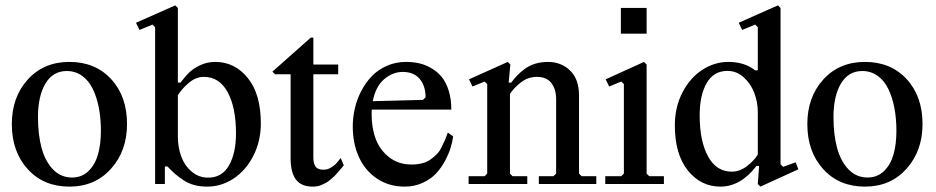

<svg xmlns="http://www.w3.org/2000/svg" viewBox="-20 -691 3513 721"><path d="M24.4 -225.1Q24.4 -326.2 84.2 -392.3Q144 -458.5 240.7 -458.5Q337.9 -458.5 397.5 -393.8Q457 -329.1 457 -225.1Q457 -124.5 397 -57.4Q336.9 9.8 240.7 9.8Q143.6 9.8 84 -55.9Q24.4 -121.6 24.4 -225.1ZM122.6 -251Q122.6 -185.5 136.2 -135.3Q149.9 -85 179.2 -54.7Q208.5 -24.4 250.5 -24.4Q287.6 -24.4 312.5 -48.8Q337.4 -73.2 348.1 -111.6Q358.9 -149.9 358.9 -199.7Q358.9 -246.1 351.3 -285.6Q343.8 -325.2 328.6 -356.7Q313.5 -388.2 288.3 -406.2Q263.2 -424.3 230.5 -424.3Q178.7 -424.3 150.6 -377.2Q122.6 -330.1 122.6 -251Z M608.9 -65.9H599.1V0H562.5V-588.9L552.7 -598.6L503.9 -578.6L490.7 -605.5L638.2 -670.9L647.9 -661.1V-380.9H657.7Q676.3 -405.3 692.4 -420.4Q708.5 -435.5 733.6 -447Q758.8 -458.5 788.6 -458.5Q861.8 -458.5 910.6 -397.9Q959.5 -337.4 959.5 -228Q959.5 -160.2 930.9 -105Q902.3 -49.8 856.4 -20Q810.5 9.8 758.3 9.8Q731.9 9.8 709.7 3.9Q687.5 -2 668.7 -14.6Q649.9 -27.3 637.9 -37.6Q626 -47.9 608.9 -65.9ZM647.9 -178.2Q647.9 -138.2 660.6 -103.5Q673.3 -68.8 700 -46.4Q726.6 -23.9 761.7 -23.9Q814 -23.9 840.1 -70.1Q866.2 -116.2 866.2 -190.4Q866.2 -287.1 835 -344.7Q803.7 -402.3 745.6 -402.3Q715.3 -402.3 688.5 -379.4Q661.6 -356.4 647.9 -333Z M1156.7 -549.8V-448.7H1250V-412.1H1156.7V-100.6Q1156.7 -77.1 1165 -65.4Q1173.3 -53.7 1194.8 -53.7Q1209 -53.7 1221.7 -61Q1234.4 -68.4 1241 -75.4Q1247.6 -82.5 1259.3 -97.7L1271 -70.3L1263.2 -60.5Q1255.4 -51.3 1253.4 -49.1Q1251.5 -46.9 1243.4 -37.8Q1235.4 -28.8 1231.2 -25.4Q1227.1 -22 1218.8 -14.9Q1210.4 -7.8 1204.1 -4.6Q1197.8 -1.5 1189.2 2.7Q1180.7 6.8 1171.9 8.3Q1163.1 9.8 1153.8 9.8Q1111.8 9.8 1091.6 -16.4Q1071.3 -42.5 1071.3 -97.7V-412.1H1012.7L1002.9 -421.9L1147 -549.8Z M1681.6 -178.7Q1679.2 -159.7 1672.6 -137.5Q1666 -115.2 1651.9 -88.4Q1637.7 -61.5 1618.2 -40.3Q1598.6 -19 1567.6 -4.6Q1536.6 9.8 1500 9.8Q1439.9 9.8 1395 -20.8Q1350.1 -51.3 1327.4 -102.1Q1304.7 -152.8 1304.7 -216.3Q1304.7 -250 1312.5 -283.9Q1320.3 -317.9 1336.7 -349.4Q1353 -380.9 1376.2 -405Q1399.4 -429.2 1432.6 -443.8Q1465.8 -458.5 1504.9 -458.5Q1529.8 -458.5 1552.7 -453.6Q1575.7 -448.7 1598.4 -435.8Q1621.1 -422.9 1637.7 -403.3Q1654.3 -383.8 1664.6 -351.8Q1674.8 -319.8 1674.8 -279.3H1376Q1375.5 -273.9 1375.5 -261.7Q1375.5 -210.4 1391.1 -168.9Q1406.7 -127.4 1441.7 -100.3Q1476.6 -73.2 1525.4 -73.2Q1547.4 -73.2 1565.4 -77.9Q1583.5 -82.5 1596.9 -92.3Q1610.4 -102.1 1620.1 -111.8Q1629.9 -121.6 1637.9 -137.7Q1646 -153.8 1650.6 -164.6Q1655.3 -175.3 1661.6 -193.4ZM1492.2 -420.9Q1455.1 -420.9 1422.9 -393.8Q1390.6 -366.7 1379.9 -311L1568.4 -315.9L1578.1 -325.7Q1578.1 -368.7 1555.9 -394.8Q1533.7 -420.9 1492.2 -420.9Z M1809.6 -39.1V-375L1799.8 -384.8L1754.4 -366.2L1741.2 -393.1L1886.7 -458.5L1896.5 -448.7L1890.1 -380.9H1899.9Q1911.6 -396.5 1922.6 -408Q1933.6 -419.4 1950.4 -432.1Q1967.3 -444.8 1989.7 -451.7Q2012.2 -458.5 2038.1 -458.5Q2086.9 -458.5 2120.6 -426.3Q2154.3 -394 2154.3 -333V-39.1L2164.1 -29.3H2219.2V0H2003.4V-29.3H2058.6L2068.4 -39.1V-317.9Q2068.4 -356 2050.5 -379.2Q2032.7 -402.3 1995.6 -402.3Q1961.9 -402.3 1934.6 -380.4Q1907.2 -358.4 1895 -337.9V-39.1L1904.8 -29.3H1960V0H1739.7V-29.3H1799.8Z M2311.5 -564.5V-661.1H2408.2V-564.5ZM2322.8 -39.1V-375L2313 -384.8L2267.6 -366.2L2254.4 -393.1L2398.4 -458.5L2408.2 -448.7V-39.1L2418 -29.3H2473.1V0H2252.9V-29.3H2313Z M2825.7 0 2830.6 -67.9H2820.8Q2761.2 9.8 2685.1 9.8Q2611.8 9.8 2563 -50.8Q2514.2 -111.3 2514.2 -220.7Q2514.2 -288.6 2542.7 -343.8Q2571.3 -398.9 2617.2 -428.7Q2663.1 -458.5 2715.3 -458.5Q2775.9 -458.5 2815.9 -426.8H2825.7V-588.9L2815.9 -598.6L2767.1 -578.6L2753.9 -605.5L2901.4 -670.9L2911.1 -661.1V-74.2L2920.9 -64.5L2967.8 -81.5L2978 -55.2L2835.4 9.8ZM2728 -46.4Q2758.3 -46.4 2785.6 -67.6Q2813 -88.9 2825.7 -110.8V-270.5Q2825.7 -306.2 2813 -340.8Q2800.3 -375.5 2773.4 -400.1Q2746.6 -424.8 2711.9 -424.8Q2659.7 -424.8 2633.5 -378.7Q2607.4 -332.5 2607.4 -258.3Q2607.4 -161.6 2638.7 -104Q2669.9 -46.4 2728 -46.4Z M3011.7 -225.1Q3011.7 -326.2 3071.5 -392.3Q3131.3 -458.5 3228 -458.5Q3325.2 -458.5 3384.8 -393.8Q3444.3 -329.1 3444.3 -225.1Q3444.3 -124.5 3384.3 -57.4Q3324.2 9.8 3228 9.8Q3130.9 9.8 3071.3 -55.9Q3011.7 -121.6 3011.7 -225.1ZM3109.9 -251Q3109.9 -185.5 3123.5 -135.3Q3137.2 -85 3166.5 -54.7Q3195.8 -24.4 3237.8 -24.4Q3274.9 -24.4 3299.8 -48.8Q3324.7 -73.2 3335.4 -111.6Q3346.2 -149.9 3346.2 -199.7Q3346.2 -246.1 3338.6 -285.6Q3331.1 -325.2 3315.9 -356.7Q3300.8 -388.2 3275.6 -406.2Q3250.5 -424.3 3217.8 -424.3Q3166 -424.3 3137.9 -377.2Q3109.9 -330.1 3109.9 -251Z"/></svg>

Font: Happy Times at the IKOB
Style: Regular
Weight: 400
Designer: Lucas Le Bihan
Foundry: Lucas Le Bihan
Version: Version 1.000;PS 1.0;hotconv 1.0.88;makeotf.lib2.5.647800